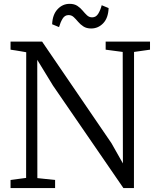

<svg xmlns="http://www.w3.org/2000/svg" viewBox="-20 -954 797 974"><path d="M33.5 0V-41L112.5 -51.5L113 -689Q101 -691.5 87.5 -693.5Q74 -695.5 60.5 -698Q47 -700.5 33.5 -702V-743H193.5L545.5 -227.5L603.5 -125L602.5 -690.5L516 -702V-743H741V-702L660 -690.5L659.5 0H606L249 -519.5L169 -650.5L169.5 -50.5L259.5 -41V0ZM442.5 -809.5Q419 -809.5 403.2 -819.8Q387.5 -830 376.2 -843.5Q365 -857 354 -867.2Q343 -877.5 328 -877.5Q308.5 -877.5 297.5 -859.2Q286.5 -841 279.5 -816.5L244.5 -831Q246.5 -880 272 -907.2Q297.5 -934.5 333 -934.5Q357 -934.5 372.5 -924.2Q388 -914 399.2 -900.2Q410.5 -886.5 421.5 -876.2Q432.5 -866 447.5 -866Q467 -866 478.2 -884.2Q489.5 -902.5 496 -927.5L531 -913Q529 -862.5 503.5 -836Q478 -809.5 442.5 -809.5Z"/></svg>

Font: Merriweather 28pt Light
Style: Regular
Weight: 300
Version: Version 2.100